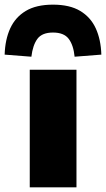

<svg xmlns="http://www.w3.org/2000/svg" viewBox="-53 -806 456 826"><path d="M75 0V-506H276V0ZM82 -562 -33 -571Q-31 -636 -9 -684Q13 -732 58 -759Q103 -786 175 -786Q247 -786 292 -759Q337 -732 359 -684Q381 -636 383 -571L268 -562Q263 -612 242.5 -639Q222 -666 175 -666Q128 -666 108 -639Q88 -612 82 -562Z"/></svg>

Font: Nunito Sans 7pt SemiExpanded Black
Style: Regular
Weight: 900
Width: 6
Designer: Vernon Adams
Foundry: Vernon Adams
Version: Version 3.101;gftools[0.9.27]